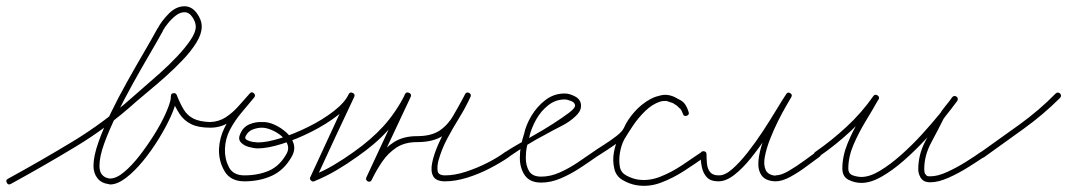

<svg xmlns="http://www.w3.org/2000/svg" viewBox="-29 -569 3402 612"><path d="M-4 1Q102 -57 202 -117.5Q302 -178 393 -259Q405 -270 429 -290.5Q453 -311 481.5 -336.5Q510 -362 535.5 -389Q561 -416 578 -441Q595 -466 595 -484Q595 -498 584.5 -514Q574 -530 559 -530Q545 -530 531.5 -519.5Q518 -509 507 -495.5Q496 -482 490 -471Q490 -471 490 -471Q490 -471 490 -470Q490 -470 490 -470Q490 -470 490 -470Q473 -439 447.5 -395.5Q422 -352 394.5 -302.5Q367 -253 343 -204Q319 -155 303.5 -112.5Q288 -70 288 -40Q288 -5 320 0Q321 0 322 0Q342 0 366.5 -20.5Q391 -41 415.5 -72.5Q440 -104 462 -139Q484 -174 498 -205Q512 -236 515 -253Q515 -253 515 -253Q515 -253 515 -253Q515 -253 515 -253Q515 -253 515 -253Q515 -257 516 -264Q516 -271 524 -272Q531 -273 534 -267Q545 -239 556.5 -220Q568 -201 587.5 -191Q607 -181 641 -180Q650 -180 650 -171Q650 -161 641 -162Q603 -162 580 -173.5Q557 -185 543 -206.5Q529 -228 516 -259Q513 -266 524 -268Q535 -269 534 -262Q534 -258 533 -251Q533 -251 533 -251Q533 -251 533 -251Q533 -251 533 -251Q533 -251 533 -251Q530 -230 515 -197Q500 -164 477 -126.5Q454 -89 427 -56Q400 -23 372.5 -2Q345 19 322 19Q320 19 318 18Q294 15 281.5 -1Q269 -17 269 -40Q269 -71 284.5 -115Q300 -159 324 -208.5Q348 -258 376 -308Q404 -358 430 -402.5Q456 -447 474 -480Q474 -480 474 -480Q474 -480 474 -480Q474 -479 474 -479Q474 -479 474 -479Q485 -501 508.5 -525Q532 -549 559 -549Q582 -549 598 -527.5Q614 -506 614 -484Q614 -461 597.5 -434Q581 -407 555 -379.5Q529 -352 500.5 -326.5Q472 -301 446.5 -280Q421 -259 405 -245Q314 -163 213 -102Q112 -41 6 17Q-3 22 -7 14Q-12 5 -4 1Z M632 -171Q631 -180 641 -180Q669 -181 691 -195.5Q713 -210 731.5 -231Q750 -252 767 -271Q773 -278 780 -272Q787 -266 781 -258Q761 -234 740 -209Q719 -184 704 -155.5Q689 -127 688 -94Q687 -63 700.5 -36.5Q714 -10 750 -10Q794 -10 828.5 -25Q863 -40 885 -80Q893 -95 887 -110Q881 -125 867 -136.5Q853 -148 836 -155Q819 -162 806 -162Q806 -162 806 -162Q806 -162 806 -162Q806 -162 806 -162Q806 -162 806 -162Q791 -162 776 -156Q761 -150 754 -135Q750 -127 758.5 -122.5Q767 -118 778 -116.5Q789 -115 793 -115Q822 -115 865 -128.5Q908 -142 953.5 -164.5Q999 -187 1034.5 -214.5Q1070 -242 1082 -268Q1086 -277 1095 -273Q1104 -269 1100 -260Q1069 -194 1038 -128Q1007 -62 977 4Q974 9 967 1Q959 -7 965 -9Q1001 -23 1034 -42.5Q1067 -62 1099 -85Q1106 -90 1112 -82Q1117 -75 1109 -69Q1077 -46 1043 -26Q1009 -6 972 9Q966 11 962 6Q957 1 960 -4Q990 -70 1021 -136Q1052 -202 1082 -268Q1086 -277 1095 -273Q1104 -269 1100 -260Q1086 -231 1048.5 -202Q1011 -173 963.5 -149Q916 -125 870 -110.5Q824 -96 793 -96Q781 -96 764.5 -100.5Q748 -105 738.5 -115.5Q729 -126 737 -143Q746 -164 765.5 -172.5Q785 -181 806 -180Q806 -180 806 -180Q806 -180 806 -180Q806 -180 806 -180Q806 -180 806 -180Q825 -181 846 -171.5Q867 -162 884 -146.5Q901 -131 907 -111Q913 -91 901 -70Q877 -27 838 -9Q799 9 750 9Q706 9 687 -23Q668 -55 669 -94Q671 -130 686 -160.5Q701 -191 723 -218Q745 -245 767 -271Q773 -278 780 -272Q787 -265 781 -258Q762 -237 742 -214.5Q722 -192 697.5 -177Q673 -162 641 -162Q632 -161 632 -171Z M1096 -72Q1091 -79 1099 -85Q1154 -124 1192.5 -166Q1231 -208 1263 -269Q1267 -277 1275 -273Q1284 -269 1280 -260Q1249 -194 1218 -128Q1187 -62 1156 4Q1152 13 1143 8Q1135 4 1139 -4Q1156 -38 1177 -68Q1198 -98 1227.5 -116.5Q1257 -135 1300 -135Q1346 -135 1372.5 -153Q1399 -171 1416.5 -201.5Q1434 -232 1454 -269Q1458 -277 1466 -273Q1474 -269 1471 -261Q1455 -226 1434.5 -193Q1414 -160 1396 -126Q1378 -92 1368 -55Q1364 -38 1366 -24Q1368 -10 1390 -10Q1420 -10 1455.5 -21.5Q1491 -33 1524.5 -50Q1558 -67 1582 -85Q1590 -90 1596 -83Q1601 -75 1594 -69Q1568 -51 1532.5 -32.5Q1497 -14 1459.5 -2.5Q1422 9 1390 9Q1361 9 1352 -7Q1343 -23 1348.5 -50Q1354 -77 1368 -109Q1382 -141 1399.5 -172Q1417 -203 1432 -229Q1447 -255 1453 -268Q1457 -277 1466 -272Q1475 -268 1470 -260Q1449 -220 1429.5 -187Q1410 -154 1380.5 -135Q1351 -116 1300 -116Q1261 -116 1234.5 -98.5Q1208 -81 1189.5 -54Q1171 -27 1156 4Q1152 13 1143 9Q1135 4 1139 -4Q1170 -70 1200.5 -136Q1231 -202 1262 -269Q1266 -277 1275 -273Q1284 -268 1279 -260Q1247 -197 1207 -153Q1167 -109 1109 -69Q1102 -64 1096 -72Z M1580 -72Q1575 -79 1583 -85Q1591 -91 1616 -105.5Q1641 -120 1673 -138Q1705 -156 1734.5 -175Q1764 -194 1784 -209Q1804 -224 1804 -232Q1804 -242 1791.5 -247Q1779 -252 1771 -252Q1742 -252 1718.5 -233.5Q1695 -215 1680 -188Q1665 -161 1659 -136Q1659 -136 1659 -136Q1659 -136 1659 -136Q1659 -135 1659 -135Q1659 -135 1659 -135Q1654 -118 1650.5 -101.5Q1647 -85 1647 -66Q1647 -41 1657.5 -23.5Q1668 -6 1696 -6Q1725 -6 1754.5 -19Q1784 -32 1811.5 -50.5Q1839 -69 1862 -85Q1869 -90 1875 -82Q1880 -75 1872 -69Q1848 -52 1819 -33Q1790 -14 1758.5 -0.5Q1727 13 1696 13Q1660 13 1644 -10Q1628 -33 1628 -66Q1628 -86 1631.5 -104Q1635 -122 1641 -141Q1641 -141 1641 -141Q1641 -141 1641 -140Q1641 -140 1641 -140Q1641 -140 1641 -140Q1647 -170 1665 -200Q1683 -230 1710 -250.5Q1737 -271 1771 -271Q1787 -271 1805 -261Q1823 -251 1823 -232Q1823 -222 1818 -213.5Q1813 -205 1805 -198Q1786 -180 1760 -167Q1734 -154 1711 -141Q1680 -125 1651 -107Q1622 -89 1593 -69Q1586 -64 1580 -72Z M1862 -85Q1873 -93 1894.5 -106.5Q1916 -120 1935.5 -135Q1955 -150 1960 -162Q1971 -187 1993 -212Q2015 -237 2043 -252.5Q2071 -268 2100 -265Q2100 -265 2101 -265Q2102 -265 2102 -265Q2126 -258 2142 -248.5Q2158 -239 2166 -212Q2169 -203 2160 -200Q2151 -197 2148 -206Q2144 -217 2138 -224Q2138 -224 2138 -224Q2138 -224 2138 -223Q2138 -223 2138 -223Q2138 -223 2138 -223Q2135 -226 2131.5 -229.5Q2128 -233 2125 -235Q2125 -235 2125 -235Q2125 -235 2125 -235Q2125 -235 2124.5 -235Q2124 -235 2124 -235Q2100 -253 2075 -245Q2050 -237 2027.5 -215Q2005 -193 1988 -167.5Q1971 -142 1961 -125Q1961 -125 1961 -125Q1961 -125 1961 -125Q1961 -125 1961 -125Q1961 -125 1961 -125Q1951 -106 1947 -82Q1943 -58 1947 -36Q1951 -18 1968.5 -9Q1986 0 2002 3Q2002 3 2002 3Q2002 3 2002 3Q2002 3 2002 3Q2002 3 2002 3Q2038 9 2075 -5.5Q2112 -20 2146 -43Q2180 -66 2208 -85Q2215 -90 2221 -82Q2226 -75 2218 -69Q2188 -48 2152 -24.5Q2116 -1 2077 13.5Q2038 28 1998 21Q1998 21 1998 21Q1998 21 1998 21Q1998 21 1998 21Q1998 21 1998 21Q1976 17 1955 4.5Q1934 -8 1929 -32Q1923 -57 1928 -84.5Q1933 -112 1945 -135Q1945 -135 1945 -135Q1945 -135 1945 -135Q1945 -135 1945 -135Q1945 -135 1945 -135Q1957 -156 1977 -184Q1997 -212 2022.5 -235Q2048 -258 2077 -265Q2106 -272 2136 -251Q2136 -251 2135.5 -251Q2135 -251 2135 -251Q2135 -251 2135 -251Q2135 -251 2135 -251Q2140 -248 2144 -244.5Q2148 -241 2152 -237Q2152 -237 2152 -237Q2152 -237 2152 -237Q2152 -236 2152 -236Q2152 -236 2152 -236Q2161 -227 2166 -212Q2169 -204 2160 -201Q2150 -197 2148 -206Q2141 -229 2128.5 -235Q2116 -241 2096 -247Q2096 -247 2097 -247Q2098 -247 2098 -247Q2073 -249 2049 -234.5Q2025 -220 2006 -197.5Q1987 -175 1978 -154Q1971 -139 1951 -123Q1931 -107 1908.5 -92.5Q1886 -78 1872 -69Q1864 -64 1859 -72Q1854 -80 1862 -85Z M2213 -87Q2223 -87 2223 -77Q2223 -63 2224.5 -47Q2226 -31 2234.5 -20.5Q2243 -10 2261 -10Q2281 -9 2305 -30Q2329 -51 2354.5 -83.5Q2380 -116 2403.5 -152Q2427 -188 2446 -219.5Q2465 -251 2477 -269Q2482 -277 2490 -272Q2498 -267 2493 -259Q2489 -252 2477 -231.5Q2465 -211 2451 -183Q2437 -155 2425.5 -125.5Q2414 -96 2409 -70Q2404 -44 2411.5 -27.5Q2419 -11 2443 -9Q2443 -9 2443 -9Q2443 -9 2443 -9Q2443 -9 2443 -9.5Q2443 -10 2443 -10Q2461 -10 2485.5 -24.5Q2510 -39 2534 -56.5Q2558 -74 2573 -85Q2580 -90 2586 -82Q2591 -75 2583 -69Q2566 -57 2541.5 -38.5Q2517 -20 2490.5 -5.5Q2464 9 2443 9Q2443 9 2443 9Q2443 9 2443 9Q2443 9 2443 9Q2443 9 2443 9Q2411 8 2398.5 -10Q2386 -28 2388.5 -56Q2391 -84 2402 -116Q2413 -148 2428 -179Q2443 -210 2456.5 -234Q2470 -258 2477 -269Q2482 -277 2490 -272Q2498 -267 2493 -259Q2480 -239 2460 -205.5Q2440 -172 2415.5 -135Q2391 -98 2364.5 -65Q2338 -32 2311.5 -11.5Q2285 9 2261 9Q2236 9 2224 -4Q2212 -17 2208 -37Q2204 -57 2204 -77Q2204 -87 2213 -87Z M2567 -72Q2562 -79 2570 -85Q2622 -121 2670 -165.5Q2718 -210 2755 -263Q2760 -270 2768 -265Q2776 -260 2771 -252Q2753 -220 2730.5 -183Q2708 -146 2691.5 -107.5Q2675 -69 2675 -32Q2675 -15 2689.5 -10Q2704 -5 2717 -5Q2743 -5 2775.5 -24.5Q2808 -44 2842.5 -74.5Q2877 -105 2909 -140Q2941 -175 2966.5 -206.5Q2992 -238 3006 -259Q3012 -266 3019 -260Q3027 -254 3021 -247Q3011 -234 3000 -220.5Q2989 -207 2980 -192Q2980 -192 2980 -192Q2980 -192 2980 -192Q2980 -192 2980 -192.5Q2980 -193 2980 -193Q2961 -155 2939 -114Q2917 -73 2917 -30Q2917 -20 2920 -14Q2920 -14 2920 -14Q2920 -14 2920 -14Q2920 -15 2920 -15Q2920 -15 2920 -15Q2924 -9 2926.5 -8Q2929 -7 2937 -7Q2960 -7 2990.5 -21Q3021 -35 3050.5 -53.5Q3080 -72 3098 -85Q3105 -90 3111 -82Q3116 -75 3108 -69Q3089 -56 3058 -36.5Q3027 -17 2994.5 -2.5Q2962 12 2937 12Q2925 12 2917.5 8.5Q2910 5 2904 -5Q2904 -5 2904 -5Q2904 -5 2904 -6Q2904 -6 2904 -6Q2904 -6 2904 -6Q2898 -16 2898 -30Q2898 -76 2920.5 -119Q2943 -162 2964 -201Q2964 -201 2964 -201.5Q2964 -202 2964 -202Q2964 -202 2964 -202Q2964 -202 2964 -202Q2973 -217 2984.5 -231Q2996 -245 3007 -259Q3012 -266 3020 -261Q3027 -255 3022 -247Q3006 -225 2979.5 -192Q2953 -159 2920 -123.5Q2887 -88 2851 -56.5Q2815 -25 2780.5 -5.5Q2746 14 2717 14Q2695 14 2675.5 4Q2656 -6 2656 -32Q2656 -71 2672.5 -111.5Q2689 -152 2712 -190Q2735 -228 2755 -262Q2759 -270 2768 -264Q2776 -259 2771 -251Q2733 -198 2683.5 -152Q2634 -106 2580 -69Q2573 -64 2567 -72Z M3096 -83Q3158 -127 3220.5 -172Q3283 -217 3336 -271Q3343 -277 3350 -271Q3356 -264 3350 -257Q3296 -203 3232.5 -157.5Q3169 -112 3108 -68Q3100 -62 3094 -70Q3089 -78 3096 -83Z"/></svg>

Font: FRB American Cursive Guidelines Extralight
Style: Italic
Weight: 200
Italic angle: -25°
Version: Version 2.0;Modular Font Editor K font №1